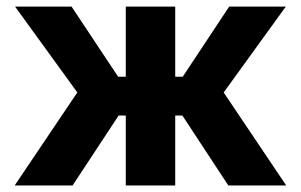

<svg xmlns="http://www.w3.org/2000/svg" viewBox="-20 -566 918 586"><path d="M24.8 0 216 -283.8 26 -545.9H198.4L340.6 -331.8H363.9V-545.9H514.8V-331.8H537.7L679.5 -545.9H852.3L662.7 -283.8L853.5 0H676.8L536.7 -213.3H514.8V0H363.9V-213.3H342L201.6 0Z"/></svg>

Font: Inter
Style: Regular
Weight: 400
Designer: Rasmus Andersson
Foundry: rsms
Version: Version 4.000;git-8c9346024